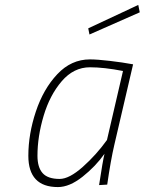

<svg xmlns="http://www.w3.org/2000/svg" viewBox="-20 -750 587 779"><path d="M95 -118Q95 -206 125.5 -297.5Q156 -389 212.5 -449Q269 -509 345 -509Q374 -509 425.5 -503Q477 -497 520 -489L444 -163Q429 -99 415 -1L382 1Q397 -98 404 -126Q368 -75 315 -33Q262 9 215 9Q95 9 95 -118ZM414 -182 479 -462Q402 -477 345 -477Q279 -477 230.5 -420.5Q182 -364 157 -280Q132 -196 132 -118Q132 -71 153 -47.5Q174 -24 222 -24Q261 -24 316 -73Q371 -122 414 -182ZM338 -635 541 -730 547 -700 343 -610Z"/></svg>

Font: Cairo ExtraLight
Style: Italic
Weight: 275
Italic angle: -13°
Designer: Mohamed Gaber, Accademia di Belle Arti di Urbino and others
Foundry: Kief Type Foundry, Accademia di Belle Arti di Urbino and others
Version: Version 3.011